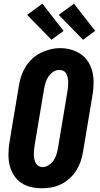

<svg xmlns="http://www.w3.org/2000/svg" viewBox="-20 -1005 540 1033"><path d="M206 8Q175 8 145.5 1Q116 -6 92.5 -22.5Q69 -39 53.5 -64Q38 -89 31.5 -118Q25 -147 25.5 -178Q26 -209 31 -240L82 -545Q86 -571 94.5 -596.5Q103 -622 118 -646Q133 -670 154 -689.5Q175 -709 200 -721Q225 -733 251 -739.5Q277 -746 304 -746Q335 -746 364 -737.5Q393 -729 416.5 -712.5Q440 -696 455.5 -671Q471 -646 477.5 -617Q484 -588 483.5 -557Q483 -526 478 -495L427 -190Q423 -164 414.5 -138.5Q406 -113 391.5 -89.5Q377 -66 356 -46.5Q335 -27 310 -14.5Q285 -2 258.5 3Q232 8 206 8ZM209 -106Q226 -106 242 -116.5Q258 -127 268.5 -142.5Q279 -158 284 -175Q289 -192 292 -209L343 -514Q345 -526 346 -538Q347 -550 347 -562.5Q347 -575 344.5 -586.5Q342 -598 337 -608Q332 -618 321.5 -623.5Q311 -629 299 -629Q281 -629 265.5 -618Q250 -607 240 -592Q230 -577 225 -560Q220 -543 217 -526L166 -221Q164 -209 163 -197Q162 -185 162 -173Q162 -161 164.5 -149.5Q167 -138 172 -128Q177 -118 187 -112Q197 -106 209 -106ZM427 -791 296 -925 378 -985 492 -839ZM257 -791 126 -925 208 -985 322 -839Z"/></svg>

Font: Iosevka Curly Heavy Oblique
Style: Regular
Weight: 900
Italic angle: -9°
Monospace: yes
Designer: Belleve Invis
Foundry: Belleve Invis
Version: Version 11.1.0; ttfautohint (v1.8.3)